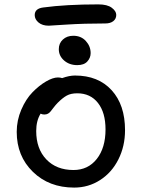

<svg xmlns="http://www.w3.org/2000/svg" viewBox="-20 -831 646 875"><path d="M202.1 -713.9Q172.9 -713.9 155.5 -728.5Q138.2 -743.2 138.2 -762.2Q138.2 -792 176.8 -796.9Q280.8 -811 428.2 -811Q468.8 -811 489.3 -795.7Q509.8 -780.3 509.8 -763.2Q509.8 -745.1 496.3 -734.6Q482.9 -724.1 460 -724.1Q362.8 -724.1 283.9 -719Q205.1 -713.9 202.1 -713.9ZM332 -534.2Q296.4 -534.2 272.2 -555.2Q248 -576.2 248 -606.9Q248 -633.8 266.6 -650.9Q285.2 -668 314 -668Q349.6 -668 371.3 -644Q393.1 -620.1 393.1 -588.9Q393.1 -567.4 377.9 -550.8Q362.8 -534.2 332 -534.2ZM317.9 23.9Q203.6 23.9 129.9 -47.9Q56.2 -119.6 56.2 -230Q56.2 -282.7 77.1 -331.3Q98.1 -379.9 128.2 -410.6Q158.2 -441.4 189.7 -459.7Q221.2 -478 244.1 -478Q254.4 -478 263.2 -475.1Q295.9 -486.8 321.8 -486.8Q427.7 -486.8 488.8 -419.9Q549.8 -353 549.8 -237.8Q549.8 -164.6 519.5 -104.5Q489.3 -44.4 436 -10.3Q382.8 23.9 317.9 23.9ZM145 -233.9Q145 -152.8 191.2 -104.5Q237.3 -56.2 314.9 -56.2Q381.3 -56.2 421.1 -106.7Q460.9 -157.2 460.9 -241.2Q460.9 -317.9 426.5 -361.8Q392.1 -405.8 332 -405.8Q303.2 -405.8 284.4 -395.5Q265.6 -385.3 242.2 -361.8Q232.9 -352.1 223.9 -340.3Q214.8 -328.6 210.4 -323Q206.1 -317.4 199 -313.2Q191.9 -309.1 182.1 -309.1Q172.9 -309.1 165 -313Q145 -280.8 145 -233.9Z"/></svg>

Font: Shantell Sans Bouncy
Style: Regular
Weight: 400
Designer: Stephen Nixon, Anya Danilova, Shantell Martin
Foundry: Arrow Type
Version: Version 1.006;[9816181b4]